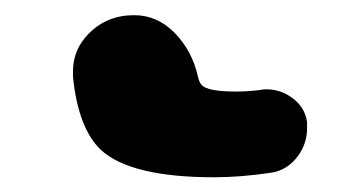

<svg xmlns="http://www.w3.org/2000/svg" viewBox="-20 4 466 258"><path d="M251 118.2Q258.8 127 296.9 127Q312.5 127 329.1 125Q333 124 337.9 124Q355.5 124 370.1 133.8Q389.6 146.5 392.6 168Q392.6 172.9 392.6 176.8Q392.6 196.3 380.9 212.9Q366.2 233.4 342.8 236.3Q302.7 242.2 267.6 242.2Q155.3 242.2 115.2 205.1Q85 175.8 78.1 107.4Q78.1 103.5 78.1 99.6Q78.1 70.3 99.6 48.8Q124 24.4 160.2 24.4Q191.4 24.4 214.8 48.3Q238.3 72.3 246.1 107.4Q248 115.2 251 118.2Z"/></svg>

Font: Gen Jyuu GothicX Heavy
Style: Bold
Weight: 900
Designer: [Source Han Sans]
Ryoko NISHIZUKA  (kana & ideographs); Paul D. Hunt (Latin, Greek & Cyrillic); Wenlong ZHANG  (bopomofo
Version: Version 1.002.20150607